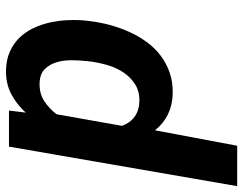

<svg xmlns="http://www.w3.org/2000/svg" viewBox="-104 -686 800 631"><g transform="rotate(90 295.5 -370.0)"><path d="M48.8 -265.1Q52.7 -297.9 61.5 -331.1Q70.3 -364.3 84.2 -395Q98.1 -425.8 117.4 -452.4Q136.7 -479 162.1 -498.3Q187.5 -517.6 218.8 -528.3Q250 -539.1 288.1 -538.1Q324.7 -537.1 354.7 -522.7Q384.8 -508.3 407.7 -480L458.5 -750H591.3L461.4 0H342.8L349.6 -55.2Q321.8 -24.4 287.4 -6.8Q252.9 10.7 210 9.8Q174.8 8.8 148.4 -3.2Q122.1 -15.1 103 -34.9Q84 -54.7 71.8 -80.6Q59.6 -106.4 53.2 -135.5Q46.9 -164.6 45.7 -195.1Q44.4 -225.6 47.4 -254.4ZM180.2 -254.4Q177.7 -232.4 177.5 -206.1Q177.2 -179.7 184.1 -156.5Q190.9 -133.3 206.8 -117.4Q222.7 -101.6 252.4 -100.6Q286.1 -99.6 311 -115.5Q335.9 -131.3 355 -156.7L393.1 -371.6Q372.6 -426.3 312.5 -428.7Q279.3 -429.2 255.9 -414.1Q232.4 -398.9 216.8 -375Q201.2 -351.1 192.9 -321.8Q184.6 -292.5 181.2 -264.6Z"/></g></svg>

Font: Roboto Mono
Style: Bold Italic
Weight: 700
Designer: Google
Version: Version 2.000985; 2015; ttfautohint (v1.3)